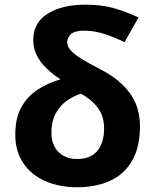

<svg xmlns="http://www.w3.org/2000/svg" viewBox="-20 -785 659 815"><path d="M342.8 -765.1Q411.1 -765.1 462.9 -750.5Q514.6 -735.8 567.9 -710.9L508.8 -606Q464.4 -627.4 422.1 -641.1Q379.9 -654.8 336.9 -654.8Q297.4 -654.8 281.2 -640.1Q265.1 -625.5 265.1 -606Q265.1 -588.4 280 -571.5Q294.9 -554.7 325 -535.9Q355 -517.1 399.9 -494.1Q460 -463.9 498.5 -427Q537.1 -390.1 555.7 -346.2Q574.2 -302.2 574.2 -250Q574.2 -160.6 541 -103Q507.8 -45.4 447.8 -17.8Q387.7 9.8 307.1 9.8Q231 9.8 171.9 -16.4Q112.8 -42.5 78.9 -92.5Q44.9 -142.6 44.9 -213.9Q44.9 -283.2 70.3 -329.3Q95.7 -375.5 139.4 -404.1Q183.1 -432.6 236.8 -448.2Q206.5 -467.8 179.9 -492.4Q153.3 -517.1 137.2 -547.6Q121.1 -578.1 121.1 -615.2Q121.1 -688 181.9 -726.6Q242.7 -765.1 342.8 -765.1ZM324.2 -387.2Q297.4 -379.9 268.1 -360.6Q238.8 -341.3 218.5 -307.1Q198.2 -272.9 198.2 -220.2Q198.2 -189 210.9 -163.8Q223.6 -138.7 248.3 -124.3Q272.9 -109.9 308.1 -109.9Q344.2 -109.9 369.6 -124.8Q395 -139.6 408.4 -168.9Q421.9 -198.2 421.9 -240.2Q421.9 -292 395 -327.6Q368.2 -363.3 324.2 -387.2Z"/></svg>

Font: Wonky
Style: Regular
Weight: 400
Designer: Monotype Design Team
Foundry: Monotype Imaging Inc.
Version: Version 3.000